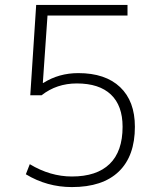

<svg xmlns="http://www.w3.org/2000/svg" viewBox="-20 -750 650 780"><path d="M498 -687H173L154 -413H156Q219 -453 298 -453Q408 -453 468 -396Q528 -339 528 -235Q528 -116 462.5 -53Q397 10 272 10Q171 10 85 -42L101 -83Q184 -33 272 -33Q373 -33 425.5 -84Q478 -135 478 -235Q478 -321 430.5 -366Q383 -411 292 -411Q210 -411 149 -363H103L127 -730H498Z"/></svg>

Font: M PLUS 1p Light
Style: Regular
Weight: 300
Version: Version 1.061